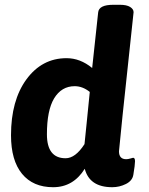

<svg xmlns="http://www.w3.org/2000/svg" viewBox="-20 -774 621 802"><path d="M449 8Q354 8 334 -69Q286 8 202 8Q118 8 72 -48Q26 -104 26 -209Q26 -354 90 -442Q155 -531 258 -531Q315 -531 365 -490L390 -722Q393 -754 453 -754H481Q509 -754 523.5 -745Q538 -736 538 -723Q507 -437 492 -292Q477 -147 477 -142Q477 -109 507 -109Q515 -109 525 -112Q535 -115 536 -115Q544 -115 544 -100.5Q544 -86 537 -44Q533 -19 506 -5.5Q479 8 449 8ZM292 -414Q237 -414 206 -363Q176 -313 176 -213Q176 -113 254 -113Q295 -113 333 -172L342 -260L355 -390Q325 -414 292 -414Z"/></svg>

Font: AsCom
Style: Bold Italic
Weight: 700
Italic angle: -48°
Designer: AsCom
Foundry: AsCom
Version: Version 1.001